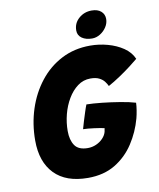

<svg xmlns="http://www.w3.org/2000/svg" viewBox="-94 -926 850 1024"><g transform="rotate(-10 331.0 -414.0)"><path d="M300 24Q181 24 118.5 -40.5Q56 -105 56 -221Q56 -310 82.2 -390.8Q108.5 -471.5 157.8 -534.2Q207 -597 276.5 -633Q346 -669 432 -669Q480 -669 526.8 -656.2Q573.5 -643.5 610 -618.8Q646.5 -594 662.5 -557Q649 -545.5 620.8 -523.8Q592.5 -502 558.2 -479Q524 -456 493.5 -439.5Q488 -452 478 -465Q468 -478 450 -487Q432 -496 403 -496Q364.5 -496 333.8 -473.2Q303 -450.5 280.8 -413Q258.5 -375.5 247 -330.8Q235.5 -286 235.5 -241Q235.5 -192.5 255.5 -162.8Q275.5 -133 326 -133Q350 -133 371.5 -142.5Q393 -152 408.2 -168Q423.5 -184 428.5 -202.5Q429.5 -209 430.5 -213.5Q431.5 -218 432 -222Q424.5 -224 410 -226.5Q395.5 -229 378.2 -231.2Q361 -233.5 344.8 -235Q328.5 -236.5 318 -236.5Q322 -252 329.5 -276.2Q337 -300.5 344.8 -324.8Q352.5 -349 358.5 -363.5Q393 -363 441.8 -357.8Q490.5 -352.5 539.2 -344.5Q588 -336.5 621 -326.5Q620.5 -309.5 616.8 -286Q613 -262.5 608 -243.5Q589 -173 549 -111.8Q509 -50.5 447.2 -13.2Q385.5 24 300 24ZM472.5 -852Q505 -852 523.2 -836Q541.5 -820 541.5 -794.5Q541.5 -771.5 528.2 -751Q515 -730.5 494 -717.5Q473 -704.5 450.5 -704.5Q416.5 -704.5 395 -719.5Q373.5 -734.5 373.5 -761Q373.5 -800.5 402.8 -826.2Q432 -852 472.5 -852Z"/></g></svg>

Font: Grandstander Thin ExtraBold
Style: Italic
Weight: 800
Italic angle: -15°
Version: Version 1.200